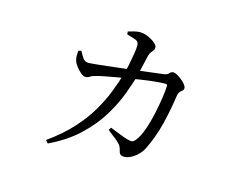

<svg xmlns="http://www.w3.org/2000/svg" viewBox="-88 -706 1176 910"><g transform="rotate(15 500.0 -251.5)"><path d="M197 46Q266 -3 313.5 -55Q361 -107 391.5 -159Q422 -211 441 -260Q460 -309 472 -351Q478 -369 484 -398.5Q490 -428 494.5 -455.5Q499 -483 499 -497Q499 -517 484 -523Q474 -527 461.5 -530.5Q449 -534 439 -537L438 -551Q450 -555 467 -559Q484 -563 496 -563Q509 -563 524 -558Q539 -553 553 -545Q567 -537 575.5 -528Q584 -519 584 -512Q584 -502 579.5 -496.5Q575 -491 569.5 -484Q564 -477 560 -463Q557 -449 552.5 -429.5Q548 -410 543 -389Q538 -368 534 -351Q524 -317 504.5 -264.5Q485 -212 449.5 -153Q414 -94 355.5 -38Q297 18 209 60ZM574 27Q561 27 555 21Q549 15 546 0Q543 -14 534 -24.5Q525 -35 509.5 -47Q494 -59 471 -77L480 -90Q507 -79 532.5 -69Q558 -59 571 -56Q586 -52 593.5 -54Q601 -56 608 -65Q626 -87 640 -126.5Q654 -166 663.5 -210.5Q673 -255 678.5 -293Q684 -331 684 -349Q684 -358 675 -358Q653 -358 620 -354.5Q587 -351 554.5 -346Q522 -341 499 -337Q478 -334 447 -328.5Q416 -323 388 -317.5Q360 -312 346 -308Q329 -304 320 -297.5Q311 -291 299 -291Q289 -291 276.5 -301.5Q264 -312 253 -326Q242 -340 239 -350Q234 -362 234 -375Q234 -388 235 -402L249 -406Q258 -389 268 -374Q278 -359 296 -359Q308 -359 340.5 -362.5Q373 -366 417 -371Q461 -376 507 -381.5Q553 -387 593 -392Q633 -397 657 -400Q672 -402 679.5 -411Q687 -420 698 -420Q705 -420 716.5 -413.5Q728 -407 740 -397.5Q752 -388 759.5 -378Q767 -368 767 -361Q767 -352 761.5 -348Q756 -344 750.5 -338.5Q745 -333 742 -321Q737 -285 730 -248.5Q723 -212 714 -175.5Q705 -139 692.5 -104.5Q680 -70 664 -38Q655 -20 639.5 -5Q624 10 607 18.5Q590 27 574 27Z"/></g></svg>

Font: Noto Serif KR
Style: Regular
Weight: 400
Designer: Ryoko NISHIZUKA  (kana & ideographs); Frank Grießhammer (Latin, Greek & Cyrillic); Wenlong ZHANG  (bopomofo); Sandoll Co
Foundry: Adobe
Version: Version 2.003-H1;hotconv 1.1.1;makeotfexe 2.6.0